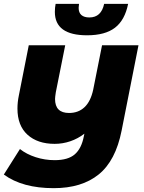

<svg xmlns="http://www.w3.org/2000/svg" viewBox="-36 -778 750 1001"><path d="M686 -542 598 -97Q567 60 478.5 131.5Q390 203 244 203Q81 203 -16 132L68 -1Q102 26 150 41.5Q198 57 249 57Q319 57 354 26.5Q389 -4 401 -67L404 -81Q370 -55 330.5 -41.5Q291 -28 249 -28Q160 -28 107.5 -75.5Q55 -123 55 -212Q55 -245 62 -279L114 -542H304L255 -297Q251 -271 251 -262Q251 -189 324 -189Q373 -189 405 -219.5Q437 -250 450 -311L496 -542ZM250 -716Q250 -738 254 -758H376Q374 -744 374 -737Q374 -712 388.5 -699.5Q403 -687 430 -687Q492 -687 507 -758H632Q615 -673 563.5 -633.5Q512 -594 418 -594Q250 -594 250 -716Z"/></svg>

Font: Montserrat Alternates ExtraBold
Style: Italic
Weight: 800
Italic angle: -11.3°
Designer: Julieta Ulanovsky
Foundry: Julieta Ulanovsky
Version: Version 7.200